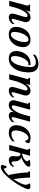

<svg xmlns="http://www.w3.org/2000/svg" viewBox="1851 -2645 976 4772"><g transform="rotate(90 2339.0 -259.0)"><path d="M436 -157.2Q426.8 -126.5 424.3 -109.6Q421.9 -92.8 421.9 -85.9Q421.9 -71.3 428.2 -64.9Q434.6 -58.6 444.8 -58.6Q456.1 -58.6 469.7 -65.2Q483.4 -71.8 497.6 -82.3Q511.7 -92.8 524.7 -106.2Q537.6 -119.6 547.4 -133.3V-77.1Q531.2 -55.7 511.7 -39.3Q492.2 -22.9 471.2 -12Q450.2 -1 428.7 4.9Q407.2 10.7 387.2 10.7Q359.9 10.7 341.3 3.9Q322.8 -2.9 311.5 -14.6Q300.3 -26.4 295.7 -42Q291 -57.6 291 -75.7Q291 -91.8 294.2 -109.1Q297.4 -126.5 302.7 -143.6L364.7 -353Q376.5 -392.6 376.5 -415.5Q376.5 -437 366.7 -446.3Q356.9 -455.6 338.4 -455.6Q316.4 -455.6 289.8 -432.9Q263.2 -410.2 236.3 -368.7Q209.5 -327.1 184.3 -269Q159.2 -210.9 140.6 -140.1L103.5 0H-27.3L88.9 -433.6Q94.2 -454.1 94.2 -463.9Q94.2 -474.6 89.4 -478.3Q84.5 -481.9 75.7 -481.9H62L71.8 -518.6H241.2L229 -473.1Q226.6 -463.4 220 -444.1Q213.4 -424.8 202.6 -398.4Q225.1 -436.5 247.6 -461.9Q270 -487.3 292.7 -502.2Q315.4 -517.1 337.9 -523.2Q360.4 -529.3 383.3 -529.3Q411.1 -529.3 433.3 -521.2Q455.6 -513.2 470.9 -498Q486.3 -482.9 494.6 -461.7Q502.9 -440.4 502.9 -414.1Q502.9 -387.2 494.1 -356Z M998.5 -374Q998.5 -390.6 997.3 -409.2Q996.1 -427.7 989.7 -443.1Q983.4 -458.5 970.2 -468.5Q957 -478.5 933.6 -478.5Q909.2 -478.5 885.7 -463.1Q862.3 -447.8 841.6 -421.6Q820.8 -395.5 803.5 -361.6Q786.1 -327.6 773.7 -290.5Q761.2 -253.4 754.2 -215.6Q747.1 -177.7 747.1 -144.5Q747.1 -127.4 748 -109.1Q749 -90.8 755.4 -75.4Q761.7 -60.1 774.7 -50Q787.6 -40 812 -40Q836.4 -40 859.6 -55.4Q882.8 -70.8 903.6 -96.9Q924.3 -123 941.9 -157Q959.5 -190.9 971.9 -228Q984.4 -265.1 991.5 -302.7Q998.5 -340.3 998.5 -374ZM808.6 10.7Q765.6 10.7 731 -0.7Q696.3 -12.2 672.1 -34.9Q647.9 -57.6 634.8 -91.3Q621.6 -125 621.6 -168.9Q621.6 -208 630.1 -250Q638.7 -292 655.8 -332Q672.9 -372.1 699 -408Q725.1 -443.8 760 -470.7Q794.9 -497.6 839.1 -513.4Q883.3 -529.3 937 -529.3Q980 -529.3 1014.6 -517.8Q1049.3 -506.3 1073.5 -483.6Q1097.7 -460.9 1110.8 -427.2Q1124 -393.6 1124 -349.6Q1124 -310.5 1115.5 -268.6Q1106.9 -226.6 1089.8 -186.5Q1072.8 -146.5 1046.6 -110.6Q1020.5 -74.7 985.6 -47.9Q950.7 -21 906.5 -5.1Q862.3 10.7 808.6 10.7Z M1313.5 -588.4V-642.6Q1354 -679.2 1409.7 -702.9Q1465.3 -726.6 1533.7 -726.6Q1580.1 -726.6 1619.9 -714.1Q1659.7 -701.7 1689 -673.3Q1718.3 -645 1734.9 -599.4Q1751.5 -553.7 1751.5 -487.3Q1751.5 -427.2 1742.9 -367.2Q1734.4 -307.1 1716.3 -251.7Q1698.2 -196.3 1670.4 -148.4Q1642.6 -100.6 1604.5 -65.2Q1566.4 -29.8 1517.3 -9.5Q1468.3 10.7 1407.7 10.7Q1374 10.7 1340.8 2.2Q1307.6 -6.3 1280.8 -27.1Q1253.9 -47.9 1237.3 -83.3Q1220.7 -118.7 1220.7 -172.9Q1220.7 -213.4 1229.7 -255.6Q1238.8 -297.9 1256.3 -337.4Q1273.9 -377 1300.5 -411.9Q1327.1 -446.8 1362.1 -472.9Q1397 -499 1440.7 -514.2Q1484.4 -529.3 1536.1 -529.3Q1545.4 -529.3 1554.7 -528.8Q1564 -528.3 1574.2 -526.9Q1574.2 -514.2 1573.5 -498.5Q1572.8 -482.9 1571.8 -471.7Q1565.9 -474.1 1558.8 -476.1Q1551.8 -478 1539.1 -478Q1514.2 -478 1490.2 -462.6Q1466.3 -447.3 1444.8 -421.4Q1423.3 -395.5 1405.3 -361.8Q1387.2 -328.1 1374 -291Q1360.8 -253.9 1353.5 -216.1Q1346.2 -178.2 1346.2 -144.5Q1346.2 -90.3 1359.1 -65.4Q1372.1 -40.5 1404.8 -40.5Q1438 -40.5 1467 -62.3Q1496.1 -84 1519.8 -120.8Q1543.5 -157.7 1562 -206.5Q1580.6 -255.4 1593.3 -309.6Q1606 -363.8 1612.5 -420.4Q1619.1 -477.1 1619.1 -529.3Q1619.1 -567.4 1610.4 -592.8Q1601.6 -618.2 1585.9 -633.3Q1570.3 -648.4 1548.6 -654.8Q1526.9 -661.1 1501.5 -661.1Q1478.5 -661.1 1455.8 -657.7Q1433.1 -654.3 1410.2 -646Q1387.2 -637.7 1363 -623.8Q1338.9 -609.9 1313.5 -588.4Z M2259.8 -157.2Q2250.5 -126.5 2248 -109.6Q2245.6 -92.8 2245.6 -85.9Q2245.6 -71.3 2252 -64.9Q2258.3 -58.6 2268.6 -58.6Q2279.8 -58.6 2293.5 -65.2Q2307.1 -71.8 2321.3 -82.3Q2335.4 -92.8 2348.4 -106.2Q2361.3 -119.6 2371.1 -133.3V-77.1Q2355 -55.7 2335.4 -39.3Q2315.9 -22.9 2294.9 -12Q2273.9 -1 2252.4 4.9Q2231 10.7 2210.9 10.7Q2183.6 10.7 2165 3.9Q2146.5 -2.9 2135.3 -14.6Q2124 -26.4 2119.4 -42Q2114.7 -57.6 2114.7 -75.7Q2114.7 -91.8 2117.9 -109.1Q2121.1 -126.5 2126.5 -143.6L2188.5 -353Q2200.2 -392.6 2200.2 -415.5Q2200.2 -437 2190.4 -446.3Q2180.7 -455.6 2162.1 -455.6Q2140.1 -455.6 2113.5 -432.9Q2086.9 -410.2 2060.1 -368.7Q2033.2 -327.1 2008.1 -269Q1982.9 -210.9 1964.4 -140.1L1927.2 0H1796.4L1912.6 -433.6Q1918 -454.1 1918 -463.9Q1918 -474.6 1913.1 -478.3Q1908.2 -481.9 1899.4 -481.9H1885.7L1895.5 -518.6H2064.9L2052.7 -473.1Q2050.3 -463.4 2043.7 -444.1Q2037.1 -424.8 2026.4 -398.4Q2048.8 -436.5 2071.3 -461.9Q2093.8 -487.3 2116.5 -502.2Q2139.2 -517.1 2161.6 -523.2Q2184.1 -529.3 2207 -529.3Q2234.9 -529.3 2257.1 -521.2Q2279.3 -513.2 2294.7 -498Q2310.1 -482.9 2318.4 -461.7Q2326.7 -440.4 2326.7 -414.1Q2326.7 -387.2 2317.9 -356Z M2527.3 -433.6Q2532.7 -454.1 2532.7 -463.9Q2532.7 -474.6 2527.8 -478.3Q2522.9 -481.9 2514.2 -481.9H2500.5L2510.3 -518.6H2679.7L2584 -165.5Q2578.6 -145.5 2575.4 -129.9Q2572.3 -114.3 2572.3 -103Q2572.3 -81.5 2582 -72.3Q2591.8 -63 2610.4 -63Q2632.3 -63 2658.9 -85.7Q2685.5 -108.4 2712.4 -149.9Q2739.3 -191.4 2764.2 -249.5Q2789.1 -307.6 2808.1 -378.4L2845.2 -518.6H2976.1L2878.9 -157.2Q2865.2 -106.9 2865.2 -84.5Q2865.2 -69.8 2870.8 -64.2Q2876.5 -58.6 2887.7 -58.6Q2898.9 -58.6 2912.6 -65.2Q2926.3 -71.8 2940.4 -82.3Q2954.6 -92.8 2967.5 -106.2Q2980.5 -119.6 2990.2 -133.3V-77.1Q2974.1 -55.7 2954.6 -39.3Q2935.1 -22.9 2914.1 -12Q2893.1 -1 2871.6 4.9Q2850.1 10.7 2830.1 10.7Q2812.5 10.7 2795.4 6.1Q2778.3 1.5 2764.9 -8.3Q2751.5 -18.1 2743.4 -33.2Q2735.4 -48.3 2735.4 -68.8Q2735.4 -79.1 2736.8 -92.5Q2738.3 -106 2744.6 -126.5Q2727.1 -88.9 2705.6 -63Q2684.1 -37.1 2660.4 -20.5Q2636.7 -3.9 2612.3 3.4Q2587.9 10.7 2565.4 10.7Q2537.6 10.7 2515.1 2.7Q2492.7 -5.4 2477.1 -20.5Q2461.4 -35.6 2452.9 -56.9Q2444.3 -78.1 2444.3 -104.5Q2444.3 -130.9 2453.1 -162.6Z M3382.8 -478Q3356.4 -478 3332.3 -463.6Q3308.1 -449.2 3287.1 -425Q3266.1 -400.9 3249 -368.7Q3231.9 -336.4 3219.7 -300.5Q3207.5 -264.6 3200.9 -227.8Q3194.3 -190.9 3194.3 -156.7Q3194.3 -132.3 3199.5 -115.2Q3204.6 -98.1 3212.6 -86.9Q3220.7 -75.7 3231 -69.3Q3241.2 -63 3251.2 -60.1Q3261.2 -57.1 3270 -56.4Q3278.8 -55.7 3284.7 -55.7Q3310.1 -55.7 3335 -61.5Q3359.9 -67.4 3383.1 -77.9Q3406.2 -88.4 3427.2 -103.3Q3448.2 -118.2 3465.8 -136.7V-80.6Q3419.9 -35.6 3368.9 -12.5Q3317.9 10.7 3255.9 10.7Q3211.9 10.7 3176.5 -0.5Q3141.1 -11.7 3116.2 -33.9Q3091.3 -56.2 3077.9 -89.6Q3064.5 -123 3064.5 -167Q3064.5 -211.4 3074.2 -255.9Q3084 -300.3 3102.5 -340.3Q3121.1 -380.4 3148.4 -415Q3175.8 -449.7 3210.9 -475.1Q3246.1 -500.5 3289.1 -514.9Q3332 -529.3 3381.8 -529.3Q3400.4 -529.3 3423.1 -526.4Q3445.8 -523.4 3465.6 -518.3Q3485.4 -513.2 3498.5 -506.1Q3511.7 -499 3511.7 -490.2Q3511.7 -488.3 3511.2 -486.8L3498 -433.1Q3494.1 -416 3488.5 -407.7Q3482.9 -399.4 3467.8 -399.4Q3456.1 -399.4 3450.2 -405.3Q3444.3 -411.1 3440.9 -419.9Q3437.5 -428.7 3434.8 -438.7Q3432.1 -448.7 3426.5 -457.5Q3420.9 -466.3 3410.9 -472.2Q3400.9 -478 3382.8 -478Z M3671.9 -433.6Q3674.3 -443.8 3675.8 -451.4Q3677.2 -459 3677.2 -464.4Q3677.2 -474.6 3672.6 -478.3Q3668 -481.9 3659.2 -481.9H3645.5L3655.3 -518.6H3824.2L3770 -317.4Q3799.8 -322.8 3831.3 -333.7Q3862.8 -344.7 3889.4 -360.8Q3916 -377 3935.3 -397.7Q3954.6 -418.5 3960 -442.9Q3960.4 -444.8 3960.4 -448.7Q3960.4 -458 3954.8 -464.4Q3949.2 -470.7 3942.4 -475.8Q3935.5 -481 3929.9 -485.8Q3924.3 -490.7 3924.3 -497.6Q3924.8 -504.9 3934.8 -510Q3944.8 -515.1 3960.4 -518.3Q3976.1 -521.5 3995.6 -522.9Q4015.1 -524.4 4035.2 -524.4Q4045.9 -524.4 4056.9 -523.2Q4067.9 -522 4076.9 -518.3Q4085.9 -514.6 4091.6 -507.8Q4097.2 -501 4097.2 -489.7Q4097.2 -466.3 4078.4 -440.2Q4059.6 -414.1 4027.6 -388.7Q3995.6 -363.3 3953.4 -340.3Q3911.1 -317.4 3864.3 -300.8Q3900.9 -286.6 3920.9 -263.7Q3940.9 -240.7 3950.7 -212.6Q3960.4 -184.6 3963.1 -153.8Q3965.8 -123 3968.3 -93.8Q3969.7 -73.7 3976.8 -65.9Q3983.9 -58.1 3997.6 -58.1Q4004.9 -58.1 4016.8 -63.7Q4028.8 -69.3 4042.7 -79.1Q4056.6 -88.9 4070.8 -102.8Q4085 -116.7 4096.2 -133.3V-77.1Q4081.5 -56.6 4062.5 -40.3Q4043.5 -23.9 4022.5 -12.7Q4001.5 -1.5 3979.2 4.6Q3957 10.7 3936 10.7Q3915.5 10.7 3897 4.9Q3878.4 -1 3864 -13.2Q3849.6 -25.4 3841.3 -44.4Q3833 -63.5 3833 -89.8Q3833 -100.1 3834 -113Q3835 -126 3835.9 -140.1Q3836.9 -154.3 3837.9 -168.7Q3838.9 -183.1 3838.9 -195.8Q3838.9 -206.5 3836.9 -218.8Q3835 -231 3830.3 -242.7Q3825.7 -254.4 3818.4 -264.6Q3811 -274.9 3800.8 -281.2Q3779.3 -275.9 3758.3 -272.5L3685.5 0H3556.6Z M4238.3 -467.3Q4238.3 -474.1 4235.8 -476.8Q4233.4 -479.5 4229.5 -479.5H4206.5L4216.8 -518.6H4368.7Q4368.2 -511.7 4367.9 -503.7Q4367.7 -495.6 4367.7 -486.8Q4367.7 -462.4 4369.1 -431.6Q4370.6 -400.9 4373.5 -367.4Q4376.5 -334 4380.1 -298.8Q4383.8 -263.7 4387.9 -230Q4392.1 -196.3 4396.7 -165.5Q4401.4 -134.8 4406.2 -109.9Q4435.1 -150.9 4460.2 -193.4Q4485.4 -235.8 4504.2 -275.6Q4522.9 -315.4 4533.7 -350.8Q4544.4 -386.2 4544.4 -413.1Q4544.4 -435.5 4540 -448.5Q4535.6 -461.4 4530 -469.7Q4524.4 -478 4520 -483.9Q4515.6 -489.7 4515.6 -498Q4515.6 -505.4 4518.1 -510.5Q4520.5 -515.6 4527.3 -518.8Q4534.2 -522 4546.4 -523.4Q4558.6 -524.9 4577.6 -524.9Q4613.3 -524.9 4634.8 -513.9Q4656.2 -502.9 4656.2 -486.3Q4656.2 -459 4640.1 -414.3Q4624 -369.6 4595.9 -315.7Q4567.9 -261.7 4530.3 -201.9Q4492.7 -142.1 4449.7 -83.7Q4406.7 -25.4 4360.6 27.6Q4314.5 80.6 4269.8 120.8Q4225.1 161.1 4183.8 185.1Q4142.6 209 4108.9 209Q4096.2 209 4085.4 206.5Q4074.7 204.1 4066.9 200Q4059.1 195.8 4054.4 190.9Q4049.8 186 4049.8 181.2Q4049.8 178.7 4050 174.8Q4050.3 170.9 4051.3 168.5L4071.3 98.6Q4076.2 81.5 4081.8 73.2Q4087.4 64.9 4102.5 64.9Q4112.3 64.9 4117.7 69.6Q4123 74.2 4126 81.3Q4128.9 88.4 4130.6 96.4Q4132.3 104.5 4134.8 111.6Q4137.2 118.7 4141.4 123.3Q4145.5 127.9 4153.8 127.9Q4167.5 127.9 4185.5 119.1Q4203.6 110.4 4224.1 94.7Q4244.6 79.1 4267.1 57.4Q4289.6 35.6 4313 9.3Q4302.2 5.4 4299.6 -0.7Q4296.9 -6.8 4294.9 -15.6Q4283.2 -71.3 4273.2 -132.1Q4263.2 -192.9 4255.6 -252.7Q4248 -312.5 4243.4 -367.7Q4238.8 -422.9 4238.3 -467.3Z"/></g></svg>

Font: Arian AMU Serif
Style: Bold Italic
Weight: 700
Italic angle: -15°
Designer: Ruben Hakobyan (Tarumian)
Foundry: Ruben Hakobyan (Tarumian)
Version: Version 1.002